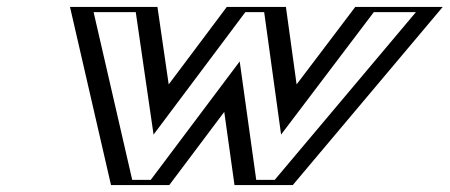

<svg xmlns="http://www.w3.org/2000/svg" viewBox="-20 -533 1295 553"><path d="M443.5 0H323.5L205.3 -513H409.3L449.7 -236L657.3 -513H779.3L817.7 -236L1027.3 -513H1231.3L799.5 0H679.5L642.5 -265ZM438.3 -15 653.8 -301.9 693.8 -15H795.1L1201.7 -498H1032.4L806.3 -199.3L765 -498H662.5L438.5 -199.3L395.1 -498H225.8L337.1 -15ZM438.3 -15H337.1L225.8 -498H395.1L438.5 -199.3L662.5 -498H765L806.3 -199.3L1032.4 -498H1201.7L795.1 -15H693.8L653.8 -301.9ZM443.5 0 642.5 -265 679.5 0H799.5L1231.3 -513H1027.3L817.7 -236L779.3 -513H657.3L449.7 -236L409.3 -513H205.3L323.5 0ZM414.2 -15H360.8L249.6 -498H371L422.3 -145.4L686.6 -498H740.9L789.6 -145.4L1056.6 -498H1177.9L771.3 -15H718L670.4 -356.1ZM467.6 0 625.9 -210.8 655.4 0H823.3L1255.1 -513H1003.2L834.3 -289.9L803.5 -513H633.2L465.9 -289.9L433.5 -513H181.6L299.7 0Z"/></svg>

Font: Hussar Outliner
Style: Obl
Weight: 700
Foundry: Cannot Into Space Fonts
Version: Version 0.92